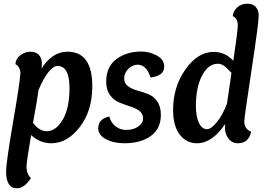

<svg xmlns="http://www.w3.org/2000/svg" viewBox="-20 -763 1427 1036"><path d="M188 -278Q182 -229 158 -100Q192 -55 232 -55Q282 -55 318.5 -117Q355 -179 355 -287Q355 -407 291 -407Q244 -407 188 -278ZM144 -484Q174 -484 190 -466.5Q206 -449 206 -420Q206 -409 204 -393Q262 -484 344 -484Q478 -484 478 -298Q478 -165 410.5 -77.5Q343 10 257 10Q196 10 148 -34Q123 109 123 137Q123 175 147 198Q111 253 72 253Q13 253 13 163Q13 114 50 -101Q87 -316 90 -366Q90 -402 63 -417Q66 -448 91 -466Q116 -484 144 -484Z M792 -345Q782 -380 763.5 -397Q745 -414 723 -414Q696 -414 673 -392Q650 -370 650 -340Q650 -313 670.5 -298Q691 -283 720 -275Q749 -267 778 -256Q807 -245 827.5 -217Q848 -189 848 -144Q848 -68 793.5 -29Q739 10 652 10Q593 10 551.5 -12Q510 -34 510 -71Q510 -122 570 -134Q579 -100 604 -81Q629 -62 659 -62Q701 -62 726.5 -80.5Q752 -99 752 -124Q752 -150 731.5 -165Q711 -180 682 -189Q653 -198 623.5 -210Q594 -222 573.5 -250Q553 -278 553 -322Q553 -403 608 -444Q663 -485 742 -485Q786 -485 826 -463.5Q866 -442 866 -404Q866 -353 792 -345Z M1239 -435Q1263 -598 1263 -626Q1263 -664 1236 -676Q1238 -702 1259.5 -722.5Q1281 -743 1314 -743Q1346 -743 1361 -724.5Q1376 -706 1376 -679Q1376 -640 1337 -383.5Q1298 -127 1298 -107Q1298 -68 1335 -52Q1322 10 1264 10Q1232 10 1213 -15Q1194 -40 1194 -71Q1194 -84 1195 -94Q1125 10 1043 10Q986 10 950 -36.5Q914 -83 914 -170Q914 -294 980.5 -388.5Q1047 -483 1134 -483Q1194 -483 1239 -435ZM1205 -205 1229 -370Q1201 -400 1186.5 -409.5Q1172 -419 1155 -419Q1104 -419 1070.5 -355.5Q1037 -292 1037 -191Q1037 -136 1053 -101Q1069 -66 1096 -66Q1120 -66 1151.5 -105.5Q1183 -145 1205 -205Z"/></svg>

Font: Overlock
Style: Bold Italic
Weight: 700
Version: Version 1.001